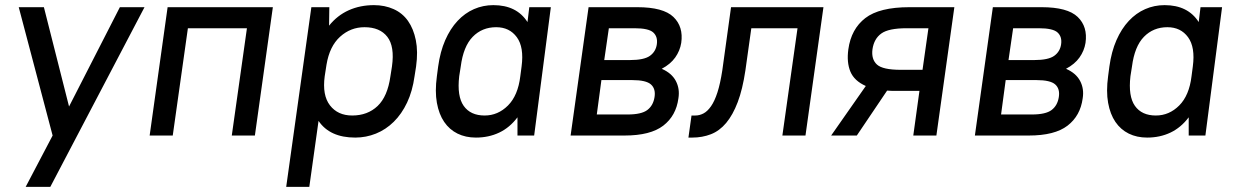

<svg xmlns="http://www.w3.org/2000/svg" viewBox="-20 -528 4815 748"><path d="M185 0 53 -500H151L249 -113L447 -500H543L176 200H80Z M942 -418H712L653 0H563L633 -500H1043L973 0H883Z M1364 8Q1265 8 1221 -57L1185 200H1095L1193 -500H1263L1262 -428Q1294 -468 1338.5 -488Q1383 -508 1437 -508Q1479 -508 1513.5 -492.5Q1548 -477 1569.5 -446.5Q1591 -416 1600 -371.5Q1609 -327 1601 -269L1595 -231Q1587 -173 1566 -128.5Q1545 -84 1514 -53.5Q1483 -23 1444.5 -7.5Q1406 8 1364 8ZM1352 -78Q1412 -78 1451 -115Q1490 -152 1501 -231L1507 -269Q1518 -347 1489 -384.5Q1460 -422 1400 -422Q1346 -422 1305 -385Q1264 -348 1252 -276L1245 -231Q1235 -157 1265.5 -117.5Q1296 -78 1352 -78Z M1834 8Q1794 8 1762.5 -7.5Q1731 -23 1710.5 -53Q1690 -83 1682 -127.5Q1674 -172 1682 -231L1687 -269Q1695 -327 1714.5 -371.5Q1734 -416 1762.5 -446.5Q1791 -477 1826.5 -492.5Q1862 -508 1902 -508Q1993 -508 2035 -442L2042 -500H2126L2061 0H1996V-71Q1966 -31 1925 -11.5Q1884 8 1834 8ZM1868 -78Q1920 -78 1959 -117Q1998 -156 2007 -231L2012 -269Q2022 -344 1993.5 -383Q1965 -422 1913 -422Q1858 -422 1821.5 -384.5Q1785 -347 1775 -269L1769 -231Q1760 -153 1786.5 -115.5Q1813 -78 1868 -78Z M2273 -500H2463Q2564 -500 2603.5 -462Q2643 -424 2634 -361Q2629 -330 2610.5 -304Q2592 -278 2558 -260Q2597 -243 2613 -212.5Q2629 -182 2623 -145Q2614 -77 2564 -38.5Q2514 0 2413 0H2203ZM2323 -216 2305 -82H2425Q2479 -82 2502 -99.5Q2525 -117 2530 -150Q2535 -182 2516 -199Q2497 -216 2443 -216ZM2352 -418 2334 -294H2434Q2489 -294 2512 -310.5Q2535 -327 2539 -356Q2543 -385 2525 -401.5Q2507 -418 2452 -418Z M2674 -78H2689Q2705 -78 2720.5 -86Q2736 -94 2750 -114Q2764 -134 2775 -168Q2786 -202 2794 -254L2828 -500H3188L3118 0H3028L3087 -418H2907L2884 -254Q2873 -180 2854 -130Q2835 -80 2809 -49Q2783 -18 2749.5 -5Q2716 8 2677 8H2662Z M3285 -336Q3296 -415 3351 -457.5Q3406 -500 3523 -500H3698L3628 0H3538L3562 -174H3477Q3466 -174 3455.5 -174Q3445 -174 3436 -175L3318 0H3218L3353 -193Q3308 -213 3293 -249Q3278 -285 3285 -336ZM3379 -336Q3374 -297 3396.5 -276.5Q3419 -256 3489 -256H3574L3597 -418H3512Q3442 -418 3413.5 -397.5Q3385 -377 3379 -336Z M3848 -500H4038Q4139 -500 4178.5 -462Q4218 -424 4209 -361Q4204 -330 4185.5 -304Q4167 -278 4133 -260Q4172 -243 4188 -212.5Q4204 -182 4198 -145Q4189 -77 4139 -38.5Q4089 0 3988 0H3778ZM3898 -216 3880 -82H4000Q4054 -82 4077 -99.5Q4100 -117 4105 -150Q4110 -182 4091 -199Q4072 -216 4018 -216ZM3927 -418 3909 -294H4009Q4064 -294 4087 -310.5Q4110 -327 4114 -356Q4118 -385 4100 -401.5Q4082 -418 4027 -418Z M4449 8Q4409 8 4377.5 -7.5Q4346 -23 4325.5 -53Q4305 -83 4297 -127.5Q4289 -172 4297 -231L4302 -269Q4310 -327 4329.5 -371.5Q4349 -416 4377.5 -446.5Q4406 -477 4441.5 -492.5Q4477 -508 4517 -508Q4608 -508 4650 -442L4657 -500H4741L4676 0H4611V-71Q4581 -31 4540 -11.5Q4499 8 4449 8ZM4483 -78Q4535 -78 4574 -117Q4613 -156 4622 -231L4627 -269Q4637 -344 4608.5 -383Q4580 -422 4528 -422Q4473 -422 4436.5 -384.5Q4400 -347 4390 -269L4384 -231Q4375 -153 4401.5 -115.5Q4428 -78 4483 -78Z"/></svg>

Font: Retni Sans Medium
Style: Italic
Weight: 500
Italic angle: -8°
Designer: Vitaly Kuzmin
Foundry: ParaType Ltd.
Version: Version 1.00;June 10, 2019;FontCreator 11.5.0.2425 64-bit; t